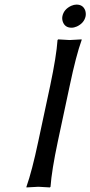

<svg xmlns="http://www.w3.org/2000/svg" viewBox="-20 -821 397 844"><path d="M254.4 -750Q260.7 -780.3 293 -795.4Q305.2 -800.8 316.4 -800.8Q345.7 -800.8 355 -773.9Q358.4 -761.7 356.4 -750Q350.1 -719.7 317.9 -704.6Q305.7 -699.2 294.4 -699.2Q265.1 -699.2 255.9 -726.1Q252 -738.3 254.4 -750ZM200.7 -444.8Q228 -574.2 232.9 -645L235.8 -647.9Q237.8 -647.9 286.1 -645L338.9 -647.9V-645Q314.5 -577.6 286.6 -444.8L234.4 -200.2Q207 -70.8 202.1 0L199.2 2.9Q197.3 2.9 148.9 0L96.2 2.9V0Q120.6 -68.8 148.4 -200.2Z"/></svg>

Font: Linux Biolinum Capitals O
Style: Italic Samll Caps
Weight: 400
Italic angle: -12°
Designer: Philipp H. Poll
Foundry: Philipp H. Poll
Version: Version 0.6.2